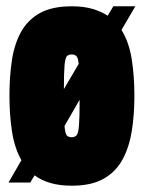

<svg xmlns="http://www.w3.org/2000/svg" viewBox="-20 -580 458 610"><path d="M7 0 48 -71Q26 -110 18 -163Q10 -216 10 -276Q10 -335 17.5 -386.5Q25 -438 46 -477Q67 -516 106 -538Q145 -560 208 -560Q245 -560 273 -552Q301 -544 322 -530L340 -560H410L366 -485Q390 -446 398.5 -392Q407 -338 407 -276Q407 -217 399 -165.5Q391 -114 370 -74.5Q349 -35 310 -12.5Q271 10 208 10Q170 10 140.5 1.5Q111 -7 90 -23L76 0ZM208 -407Q197 -407 192 -401Q187 -395 185 -371.5Q183 -348 183 -297L230 -377Q228 -397 222.5 -402Q217 -407 208 -407ZM208 -144Q218 -144 223.5 -150.5Q229 -157 231 -182.5Q233 -208 233 -263L185 -180Q187 -156 192 -150Q197 -144 208 -144Z"/></svg>

Font: Georama ExtraCondensed Black
Style: Regular
Weight: 900
Width: 2
Designer: Jean-Baptiste Levee
Foundry: Production Type
Version: Version 1.000